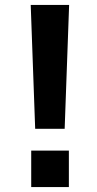

<svg xmlns="http://www.w3.org/2000/svg" viewBox="-20 -755 391 775"><path d="M241 -235H122L104 -735H259ZM258 0H106V-147H258Z"/></svg>

Font: Ulagadi Sans SemiBold
Style: Regular
Weight: 600
Designer: Ninad Kale (Devanagari), Jonny Pinhorn (Latin)
Foundry: Indian Type Foundry
Version: Version 3.01;March 29, 2020;FontCreator 12.0.0.2522 64-bit; 